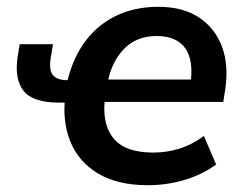

<svg xmlns="http://www.w3.org/2000/svg" viewBox="-20 -535 716 565"><path d="M415 10Q326 10 268.5 -24.5Q211 -59 187 -118.5Q163 -178 172 -252L176 -233H154Q77 -233 49.5 -267.5Q22 -302 32 -369L38 -405H136L130 -369Q123 -332 134.5 -315.5Q146 -299 180 -299H204L174 -276Q188 -351 224.5 -404.5Q261 -458 317.5 -486.5Q374 -515 446 -515Q519 -515 566.5 -483Q614 -451 634 -395.5Q654 -340 642 -267L637 -235H273L290 -254Q278 -175 312 -130.5Q346 -86 431 -86Q470 -86 507.5 -97.5Q545 -109 580 -135L616 -51Q575 -21 523 -5.5Q471 10 415 10ZM441 -429Q380 -429 343 -389Q306 -349 296 -287L283 -301H559L540 -285Q551 -356 525.5 -392.5Q500 -429 441 -429Z"/></svg>

Font: Mulish ExtraLight
Style: Italic
Weight: 200
Italic angle: -9°
Designer: Vernon Adams
Foundry: Vernon Adams
Version: Version 3.603